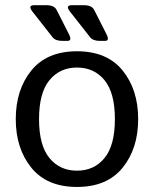

<svg xmlns="http://www.w3.org/2000/svg" viewBox="-20 -721 601 749"><path d="M106.9 -675.3Q86.9 -700.7 113.8 -700.7H161.1Q191.4 -700.7 200.7 -682.6L249 -587.4Q262.2 -561.5 243.2 -561.5H222.7Q196.3 -561.5 185.1 -575.7ZM253.4 -675.3Q233.4 -700.7 260.3 -700.7H307.6Q337.9 -700.7 347.2 -682.6L395.5 -587.4Q408.7 -561.5 389.6 -561.5H369.1Q342.8 -561.5 331.5 -575.7ZM41.5 -256.3Q41.5 -371.1 102.3 -446Q163.1 -521 280.3 -521Q397.5 -521 458.3 -446Q519 -371.1 519 -256.3Q519 -141.6 458.3 -66.7Q397.5 8.3 280.3 8.3Q163.1 8.3 102.3 -66.7Q41.5 -141.6 41.5 -256.3ZM132.3 -256.3Q132.3 -153.8 172.9 -104.5Q213.4 -55.2 280.3 -55.2Q347.2 -55.2 387.7 -104.5Q428.2 -153.8 428.2 -256.3Q428.2 -358.9 387.7 -408.2Q347.2 -457.5 280.3 -457.5Q213.4 -457.5 172.9 -408.2Q132.3 -358.9 132.3 -256.3Z"/></svg>

Font: Istok
Style: Regular
Weight: 500
Designer: Andrey V. Panov
Foundry: Andrey V. Panov
Version: Version 1.0.3